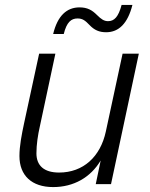

<svg xmlns="http://www.w3.org/2000/svg" viewBox="-20 -748 609 780"><path d="M411 -617C463 -617 499 -653 518 -728H474C461 -679 444 -662 419 -662C403 -662 391 -670 374 -687C354 -707 335 -718 303 -718C252 -718 214 -685 196 -610H239C251 -658 269 -673 295 -673C315 -673 326 -665 344 -646C363 -626 383 -617 411 -617ZM196 12C279 12 348 -27 389 -96L369 0H431L544 -530H478L410 -214C388 -111 318 -47 220 -47C158 -47 128 -76 128 -125C128 -161 134 -200 142 -235L205 -530H139L78 -248C68 -201 59 -155 59 -114C59 -35 109 12 196 12Z"/></svg>

Font: Geist Light
Style: Italic
Weight: 300
Italic angle: -12°
Designer: Basement.studio, Andrés Briganti, Mateo Zaragoza
Foundry: Basement.studio, Vercel, Andrés Briganti, Guido Ferreyra, Mateo Zaragoza
Version: Version 1.500